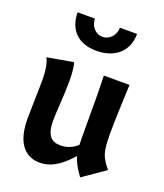

<svg xmlns="http://www.w3.org/2000/svg" viewBox="-140 -842 809 947"><g transform="rotate(20 264.5 -368.5)"><path d="M510 -69C467 -123 458 -142 458 -245C458 -334 464 -437 466 -500H331C334 -421 334 -351 334 -229C334 -191 334 -161 335 -137C312 -118 286 -103 247 -103C200 -103 172 -128 172 -206C172 -255 181 -339 181 -415C181 -441 180 -482 171 -512L34 -488C49 -461 54 -418 54 -374C54 -334 50 -210 50 -174C50 -30 114 12 180 12C252 12 303 -38 343 -82C351 -52 366 -26 393 12ZM325 -749C325 -709 295 -677 259 -677C223 -677 194 -709 194 -749H103C103 -660 156 -602 254 -602C346 -602 415 -653 415 -749Z"/></g></svg>

Font: CantoraOne
Style: Regular
Weight: 400
Designer: Pablo Impallari, Rodrigo Fuenzalida
Foundry: Pablo Impallari
Version: Version 1.001